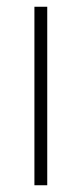

<svg xmlns="http://www.w3.org/2000/svg" viewBox="-20 -549 242 569"><path d="M120 0H82V-529H120Z"/></svg>

Font: Noto Sans Gujarati UI SemiCondensed ExtraLight
Style: Regular
Weight: 200
Width: 4
Designer: Jelle Bosma - Monotype Design Team, Universal Thirst
Foundry: Monotype Imaging Inc.
Version: Version 2.106; ttfautohint (v1.8.4.7-5d5b)